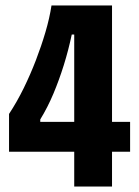

<svg xmlns="http://www.w3.org/2000/svg" viewBox="-20 -681 509 701"><path d="M13 -127V-265Q42 -309 66.5 -359Q91 -409 111 -461Q131 -513 146 -564Q161 -615 168 -661H389V0H251V-555H242Q230 -498 213 -443.5Q196 -389 175 -339Q154 -289 127 -245V-236H455V-127Z"/></svg>

Font: Bricolage Grotesque 24pt Condensed
Style: Bold
Weight: 700
Width: 3
Designer: Mathieu Triay
Foundry: Atelier Triay
Version: Version 1.001;gftools[0.9.33.dev8+g029e19f]